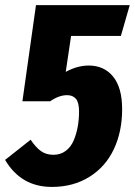

<svg xmlns="http://www.w3.org/2000/svg" viewBox="-41 -715 529 753"><path d="M162.1 18.1Q41.5 18.1 -21 -87.9L79.1 -167Q99.1 -137.2 119.4 -122.6Q139.6 -107.9 168.9 -107.9Q196.3 -107.9 216.8 -123.3Q237.3 -138.7 248 -164.3Q258.8 -189.9 263.9 -218.3Q269 -246.6 269 -277.8Q269 -313 256.8 -327.4Q244.6 -341.8 222.2 -341.8Q190.4 -341.8 155.8 -317.9H46.9L100.1 -694.8H467.8L433.1 -574.2H237.8L216.8 -433.1Q262.7 -458 307.1 -458Q367.2 -458 402.6 -414.6Q438 -371.1 438 -287.1Q438 -198.7 405.5 -129.9Q373 -61 309.8 -21.5Q246.6 18.1 162.1 18.1Z"/></svg>

Font: Fira Sans Compressed ExtraBold
Style: Italic
Weight: 800
Width: 3
Italic angle: -8°
Designer: Carrois Corporate & Edenspiekermann AG
Foundry: Carrois Corporate GbR & Edenspiekermann AG
Version: Version 4.203;PS 004.203;hotconv 1.0.88;makeotf.lib2.5.64775